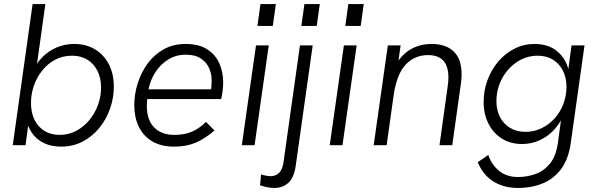

<svg xmlns="http://www.w3.org/2000/svg" viewBox="-20 -717 2949 948"><path d="M282 7Q233 7 196 -11Q159 -29 136.5 -62.5Q114 -96 107 -142L127 -155L106 0H43L141 -697H204L154 -339L139 -357Q156 -400 186.5 -432Q217 -464 258 -482Q299 -500 347 -500Q404 -500 448 -474Q492 -448 517 -400.5Q542 -353 542 -289Q542 -234 523.5 -181Q505 -128 470.5 -85.5Q436 -43 388 -18Q340 7 282 7ZM274 -51Q319 -51 356.5 -71Q394 -91 421.5 -124.5Q449 -158 464 -199.5Q479 -241 479 -285Q479 -332 461 -367.5Q443 -403 411 -422.5Q379 -442 336 -442Q290 -442 253 -422.5Q216 -403 189 -369.5Q162 -336 147.5 -294.5Q133 -253 133 -208Q133 -162 150 -126.5Q167 -91 199 -71Q231 -51 274 -51Z M840 7Q775 7 731 -19.5Q687 -46 665 -92Q643 -138 643 -197Q643 -252 660 -306Q677 -360 709.5 -404Q742 -448 789 -474Q836 -500 896 -500Q963 -500 1004 -473Q1045 -446 1063.5 -403Q1082 -360 1082 -310Q1082 -291 1079 -267.5Q1076 -244 1072 -228H707Q706 -218 705.5 -210Q705 -202 705 -193Q705 -125 741 -88Q777 -51 841 -51Q888 -51 924.5 -65.5Q961 -80 997 -115L1039 -73Q991 -31 945 -12Q899 7 840 7ZM1020 -263Q1023 -279 1024 -292Q1025 -305 1025 -321Q1025 -352 1012.5 -380.5Q1000 -409 972 -428Q944 -447 897 -447Q850 -447 812 -424Q774 -401 748.5 -362.5Q723 -324 713 -276H1040Z M1174 0 1244 -493H1307L1237 0ZM1251 -589 1266 -697H1342L1327 -589Z M1335 211Q1318 211 1300 207.5Q1282 204 1264 198L1269 144Q1284 149 1296 151Q1308 153 1315 153Q1341 153 1358 136.5Q1375 120 1380 83L1461 -493H1524L1440 102Q1432 160 1404 185.5Q1376 211 1335 211ZM1468 -589 1483 -697H1559L1544 -589Z M1608 0 1678 -493H1741L1671 0ZM1685 -589 1700 -697H1776L1761 -589Z M1825 0 1895 -493H1958L1942 -378L1926 -380Q1945 -421 1973 -447.5Q2001 -474 2036 -487Q2071 -500 2111 -500Q2181 -500 2220 -463Q2259 -426 2259 -351Q2259 -341 2258.5 -329.5Q2258 -318 2256 -306L2213 0H2150L2190 -287Q2192 -299 2193 -310.5Q2194 -322 2194 -334Q2194 -391 2168.5 -418Q2143 -445 2094 -445Q2027 -445 1983 -398Q1939 -351 1924 -249L1889 0Z M2537 211Q2487 211 2447.5 195Q2408 179 2381 150.5Q2354 122 2339 84L2391 48Q2407 96 2444 126.5Q2481 157 2538 157Q2583 157 2624.5 142Q2666 127 2696 90Q2726 53 2735 -14L2754 -155L2762 -147Q2731 -79 2676.5 -42.5Q2622 -6 2557 -6Q2500 -6 2457.5 -33Q2415 -60 2391.5 -107Q2368 -154 2368 -213Q2368 -270 2387 -321.5Q2406 -373 2440 -413Q2474 -453 2520 -476.5Q2566 -500 2619 -500Q2690 -500 2734.5 -461Q2779 -422 2790 -358L2783 -352L2802 -493H2866L2798 -10Q2787 67 2752 115.5Q2717 164 2662 187.5Q2607 211 2537 211ZM2575 -66Q2617 -66 2654 -84Q2691 -102 2718.5 -132.5Q2746 -163 2761.5 -203.5Q2777 -244 2777 -288Q2777 -333 2759.5 -368Q2742 -403 2710 -422.5Q2678 -442 2635 -442Q2591 -442 2554 -423.5Q2517 -405 2489 -373Q2461 -341 2446 -301Q2431 -261 2431 -218Q2431 -174 2448.5 -139.5Q2466 -105 2498.5 -85.5Q2531 -66 2575 -66Z"/></svg>

Font: Hanken Grotesk Light
Style: Italic
Weight: 300
Italic angle: -8°
Designer: Alfredo Marco Pradil
Foundry: Hanken Design Co.
Version: Version 3.013